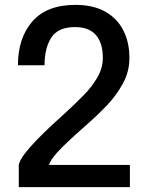

<svg xmlns="http://www.w3.org/2000/svg" viewBox="-20 -767 624 787"><path d="M57 0V-91.5Q61 -110 81.2 -136.8Q101.5 -163.5 131.2 -194Q161 -224.5 193.8 -255Q226.5 -285.5 255 -311Q289.5 -342.5 323.2 -377Q357 -411.5 379.2 -449.8Q401.5 -488 401.5 -530.5Q401.5 -590.5 373.2 -623.2Q345 -656 287.5 -656Q218 -656 190.2 -612.8Q162.5 -569.5 162.5 -499.5H53.5Q53.5 -611 112.5 -679Q171.5 -747 289 -747Q362.5 -747 411.8 -719Q461 -691 485.8 -642Q510.5 -593 510.5 -529.5Q510.5 -473.5 483.5 -424.2Q456.5 -375 418 -334.8Q379.5 -294.5 344.5 -264Q280.5 -208.5 234.5 -163Q188.5 -117.5 181 -91H512.5V0Z"/></svg>

Font: Epilogue Medium
Style: Regular
Weight: 500
Designer: Tyler Finck
Foundry: Etcetera Type Co
Version: Version 2.111; ttfautohint (v1.8.3)